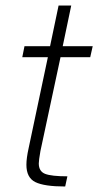

<svg xmlns="http://www.w3.org/2000/svg" viewBox="-20 -678 357 698"><path d="M76 -79Q76 -103 84 -139L154 -470H61L69 -510H162L193 -658H239L208 -510H317L308 -470H200L127 -129Q121 -95 121 -84Q121 -55 144 -46Q167 -37 225 -37L217 0Q141 0 108.5 -16Q76 -32 76 -79Z"/></svg>

Font: Saira Semi Condensed ExtraLight
Style: Italic
Weight: 200
Width: 4
Italic angle: -12°
Designer: Hector Gatti with collaboration of the Omnibus-Type team
Foundry: Omnibus-Type
Version: Version 1.001; ttfautohint (v1.8)